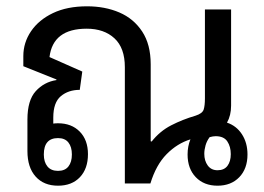

<svg xmlns="http://www.w3.org/2000/svg" viewBox="-20 -582 838 609"><path d="M164 7Q119 7 93 -22Q67 -51 67 -103V-203Q67 -264 93.5 -293Q120 -322 159 -328V-330L54 -372V-404Q54 -447 78.5 -483Q103 -519 148 -540.5Q193 -562 256 -562Q313 -562 358.5 -542.5Q404 -523 431 -482Q458 -441 458 -378V-134L461 -133Q487 -166 523 -184.5Q559 -203 600 -215Q622 -222 626 -234.5Q630 -247 630 -270V-552H713V-247Q713 -216 700 -193Q730 -183 747.5 -156Q765 -129 765 -92Q765 -47 739 -20Q713 7 670 7Q627 7 601 -20Q575 -47 575 -92Q575 -118 584 -140Q542 -127 508.5 -93Q475 -59 457 0H376V-369Q376 -430 343 -460.5Q310 -491 255 -491Q148 -491 137 -401L241 -355L233 -297Q197 -297 173 -277Q149 -257 149 -209V-190Q156 -191 164 -191Q207 -191 233 -164.5Q259 -138 259 -93Q259 -47 233.5 -20Q208 7 164 7ZM670 -42Q691 -42 701.5 -56Q712 -70 712 -93Q712 -117 701 -133.5Q690 -150 664 -150Q656 -150 645 -147Q636 -135 632 -121Q628 -107 628 -94Q628 -72 639 -57Q650 -42 670 -42ZM164 -40Q186 -40 197 -54Q208 -68 208 -92Q208 -116 197 -130Q186 -144 164 -144Q119 -144 119 -92Q119 -68 130.5 -54Q142 -40 164 -40Z"/></svg>

Font: Noto Sans Thai Looped SemiCond
Style: Regular
Weight: 400
Width: 4
Designer: Sasikarn Vongin, Ben Mitchell
Foundry: The Fontpad Ltd
Version: Version 1.001